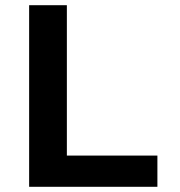

<svg xmlns="http://www.w3.org/2000/svg" viewBox="-20 -718 690 738"><path d="M92 0V-698H237V-120H585V0Z"/></svg>

Font: Azeret Mono SemiBold
Style: Regular
Weight: 600
Designer: Martin Vácha
Foundry: Displaay
Version: Version 1.002